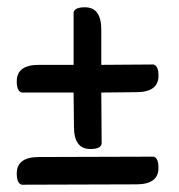

<svg xmlns="http://www.w3.org/2000/svg" viewBox="-20 -506 492 527"><path d="M26 -283Q26 -328 87 -328H182V-472Q185 -486 213 -486Q258 -486 258 -425V-328L401 -329Q415 -326 415 -298Q415 -253 354 -253L258 -252L259 -111Q256 -97 228 -97Q183 -97 183 -158L182 -252H40Q26 -255 26 -283ZM26 -30Q26 -75 87 -75L401 -76Q415 -73 415 -45Q415 0 354 0L40 1Q26 -2 26 -30Z"/></svg>

Font: Sofia
Style: Regular
Weight: 400
Designer: Paula Nazal and Daniel Hernndez
Foundry: Paula Nazal, Daniel Hernndez
Version: Version 1.001